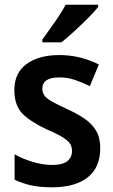

<svg xmlns="http://www.w3.org/2000/svg" viewBox="-20 -786 482 816"><path d="M406 -156Q406 -74 352.5 -32Q299 10 201 10Q151 10 113.5 2Q76 -6 42 -22V-130Q76 -111 119 -98Q162 -85 202 -85Q246 -85 266 -101Q286 -117 286 -145Q286 -160 279 -173Q272 -186 249 -201Q226 -216 179 -236Q110 -268 75.5 -303Q41 -338 41 -404Q41 -476 93 -514Q145 -552 233 -552Q320 -552 400 -512L362 -420Q329 -436 298 -446.5Q267 -457 232 -457Q160 -457 160 -409Q160 -393 168.5 -380.5Q177 -368 200 -355Q223 -342 266 -322Q308 -303 339.5 -281.5Q371 -260 388.5 -230.5Q406 -201 406 -156ZM397 -756Q382 -737 354 -709Q326 -681 295.5 -653Q265 -625 241 -606H160V-618Q184 -651 212.5 -691.5Q241 -732 259 -766H397Z"/></svg>

Font: Noto Sans Tamil SemiCondensed SemiBold
Style: Regular
Weight: 600
Width: 4
Designer: Jelle Bosma - Monotype Design Team
Foundry: Monotype Imaging Inc.
Version: Version 2.004; ttfautohint (v1.8.4.7-5d5b)